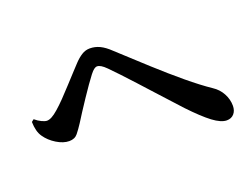

<svg xmlns="http://www.w3.org/2000/svg" viewBox="-87 -789 1174 895"><g transform="rotate(-20 500.0 -341.0)"><path d="M46.9 -377.6 58.8 -387Q74.1 -373.9 90.1 -366.4Q106.2 -358.9 115.5 -358.9Q126.5 -358.9 140.2 -366.2Q153.8 -373.4 171.9 -389.3Q191.1 -405.8 215 -430.4Q238.8 -455 263 -481.6Q287.2 -508.2 307.9 -530.4Q328.5 -552.7 339.3 -564.2Q358.4 -584.4 377.1 -596Q395.7 -607.7 417.1 -607.7Q442.9 -607.7 466.4 -596.5Q490 -585.2 515.8 -560.3Q584.9 -496.6 652.7 -434.8Q720.5 -373 782.4 -321.6Q844.3 -270.2 893.1 -237.3Q921.7 -218.8 937.5 -189.5Q953.3 -160.2 953.3 -128.6Q953.3 -104.1 939.9 -88.9Q926.5 -73.8 903.8 -73.8Q875.6 -73.8 835.8 -103.6Q796.1 -133.5 737.4 -195.4Q719.9 -214.9 692.1 -245Q664.3 -275.1 632.2 -310.6Q600.1 -346.1 568.3 -380.9Q536.6 -415.7 509.4 -444.5Q482.3 -473.2 465.3 -490.2Q450.6 -504.9 440 -511.1Q429.4 -517.4 420.6 -517.4Q413.3 -517.4 405.3 -511.4Q397.2 -505.5 385.9 -491Q373.9 -475.8 356.3 -450.6Q338.6 -425.4 319.5 -396.7Q300.4 -368 283.1 -341.4Q265.7 -314.7 254.4 -296.2Q238.3 -271.3 223.3 -252.7Q208.4 -234.1 180.9 -234.1Q151.8 -234.1 119 -254.1Q86.3 -274.2 67.2 -302.1Q57 -316.6 52.3 -335.2Q47.5 -353.7 46.9 -377.6Z"/></g></svg>

Font: Source Han Serif JP VF
Style: Regular
Weight: 250
Designer: Ryoko NISHIZUKA 西塚涼子 (kana & ideographs); Frank Grießhammer (Latin, Greek & Cyrillic); Wenlong ZHANG 张文龙 (bopomofo); San
Foundry: Adobe
Version: Version 2.001;hotconv 1.1.0;makeotfexe 2.6.0